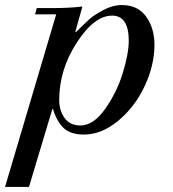

<svg xmlns="http://www.w3.org/2000/svg" viewBox="-74 -522 687 762"><path d="M-54 220 149 -465H65L72 -490H142Q199 -490 253 -496L225 -396L227 -394Q262 -429 281 -446Q300 -463 337 -482.5Q374 -502 409 -502Q473 -502 506 -456Q539 -410 539 -344Q539 -263 500 -180Q461 -97 395 -42.5Q329 12 259 12Q207 12 179.5 -13Q152 -38 136 -90H134L41 220ZM437 -360Q437 -460 371 -460Q300 -460 230.5 -352.5Q161 -245 161 -125Q161 -83 182.5 -53.5Q204 -24 245 -24Q297 -24 343.5 -90Q390 -156 413.5 -233Q437 -310 437 -360Z"/></svg>

Font: Justus
Style: ItalicOldstyle
Weight: 400
Italic angle: -12°
Version: Version 001.001